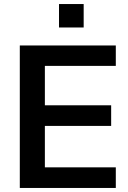

<svg xmlns="http://www.w3.org/2000/svg" viewBox="-20 -930 635 950"><path d="M78 0V-705H553V-604H202V-409H530V-307H202V-102H553V0ZM272 -794V-910H394V-794Z"/></svg>

Font: Mulish ExtraLight
Style: Bold
Weight: 700
Version: Version 3.603